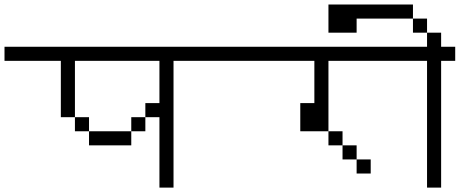

<svg xmlns="http://www.w3.org/2000/svg" viewBox="-20 -895 2040 852"><path d="M1000 -625H750V-62.5H687.5V-375H625V-437.5H687.5V-625H312.5V-375H250V-625H0V-687.5H1000ZM312.5 -375H375V-312.5H312.5ZM375 -312.5H562.5V-250H375ZM562.5 -375H625V-312.5H562.5Z M2000 -625H1437.5V-312.5H1312.5V-437.5H1375V-625H1000V-687.5H2000ZM1437.5 -312.5H1500V-250H1437.5ZM1500 -250H1562.5V-187.5H1500ZM1562.5 -187.5H1625V-125H1562.5Z M1812.5 -812.5H1437.5V-875H1812.5ZM1750 -687.5H1875V-750H1937.5V-687.5H2000V-625H1937.5V-62.5H1875V-625H1750ZM1812.5 -812.5H1875V-750H1812.5Z M1562.5 -750H1437.5V-875H1562.5Z"/></svg>

Font: 寒蝉点阵体 16px
Style: Regular
Weight: 400
Designer: Designed by Warren2060
Foundry: ChillType
Version: Version 1.000